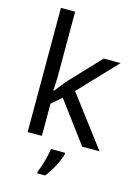

<svg xmlns="http://www.w3.org/2000/svg" viewBox="-142 -837 819 1135"><g transform="rotate(15 267.0 -269.5)"><path d="M172 -363V-760H85V0H172V-197L233 -250L419 0H525L293 -307L510 -536H407L236 -355C218 -335 184 -292 172 -276H168C169 -301 172 -342 172 -363ZM331 70V61H244C239 104 218 176 203 209V221H251C287 178 322 106 331 70Z"/></g></svg>

Font: Noto Sans Runic
Style: Regular
Weight: 400
Designer: Monotype Design Team
Foundry: Monotype Imaging Inc.
Version: Version 2.002